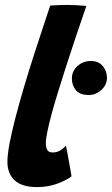

<svg xmlns="http://www.w3.org/2000/svg" viewBox="-20 -737 453 777"><path d="M339.1 -352.5Q302.6 -352.5 286.8 -372.3Q270.9 -392.1 270.9 -419.4Q270.9 -449.4 293.5 -469.8Q316.1 -490.2 347.8 -490.2Q379.1 -490.2 396 -469.6Q412.9 -448.9 412.9 -422.9Q412.9 -393.5 390.2 -373Q367.6 -352.5 339.1 -352.5ZM269.4 -23.4Q250.9 -8.6 213.3 5.8Q175.8 20.1 129 20.1Q69.5 20.1 39.8 -6.8Q10 -33.8 10 -82Q10 -111.2 18.9 -157.9Q27.9 -204.5 42.8 -261.9Q57.8 -319.2 76.2 -381.6Q94.6 -443.9 114.3 -505.1Q134 -566.2 151.9 -620.2Q169.9 -674.2 183.2 -714.5Q219.8 -717 249.9 -717Q269.2 -717 288.1 -716.1Q306.9 -715.1 329.4 -713Q307.5 -649.1 286.9 -587.9Q266.4 -526.8 248.2 -470.4Q230 -414 214.8 -364.5Q199.5 -315 188.6 -274.4Q177.6 -233.8 171.6 -203.9Q165.5 -174 165.5 -157.1Q165.5 -140 171.5 -130Q177.5 -120 192.6 -120Q210 -120 222.9 -127.6Q235.9 -135.2 246.5 -147.5Q248.2 -141.4 251.7 -123.6Q255.1 -105.8 258.9 -84.1Q262.6 -62.5 265.8 -45.2Q268.9 -28 269.4 -23.4Z"/></svg>

Font: Grandstander Thin
Style: Italic
Weight: 100
Italic angle: -15°
Designer: Tyler Finck
Foundry: Etcetera Type Co
Version: Version 1.200